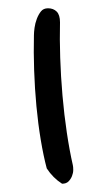

<svg xmlns="http://www.w3.org/2000/svg" viewBox="-20 -609 250 464"><path d="M156 -210Q157 -206 157 -198.5Q157 -191 154 -183.5Q151 -176 145.5 -170.5Q140 -165 130 -165Q108 -179 93 -202Q85 -232 78.5 -271Q72 -310 68 -352.5Q64 -395 62.5 -439Q61 -483 62 -524Q62 -531 63.5 -542Q65 -553 69 -563.5Q73 -574 79 -581.5Q85 -589 96 -589Q109 -589 117 -581Q125 -573 125 -555Q124 -515 125.5 -469.5Q127 -424 131 -378Q135 -332 141.5 -288.5Q148 -245 156 -210Z"/></svg>

Font: Nanum Pen
Style: Regular
Weight: 400
Designer: Doo-yul Kwak; Hyunghwan Choi; Nicolas Noh;
Foundry: NHN Corporation
Version: Version 1.10